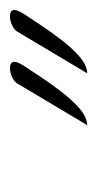

<svg xmlns="http://www.w3.org/2000/svg" viewBox="75 -622 195 385"><g transform="rotate(-90 172.5 -429.5)"><path d="M218 -352 302 -493Q306 -499 315 -503Q324 -507 332 -507Q345 -507 345 -498Q345 -492 337 -479Q329 -467 315.5 -446.5Q302 -426 285.5 -404.5Q269 -383 252 -368Q235 -353 218 -352ZM114 -352 198 -493Q202 -499 211 -503Q220 -507 228 -507Q241 -507 241 -498Q241 -492 233 -479Q225 -467 211.5 -446.5Q198 -426 181.5 -404.5Q165 -383 148 -368Q131 -353 114 -352Z"/></g></svg>

Font: Luxurious Script
Style: Regular
Weight: 400
Designer: Robert E. Leuschke
Foundry: Robert E. Leuschke
Version: Version 1.010; ttfautohint (v1.8.3)